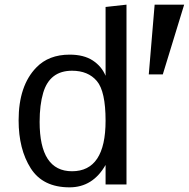

<svg xmlns="http://www.w3.org/2000/svg" viewBox="-20 -784 803 816"><path d="M59.1 0ZM428.7 -271Q428.7 -396 391.6 -439.7Q354.5 -483.4 286.1 -483.4Q191.4 -483.4 163.6 -389.6Q148.4 -338.4 148.4 -266.1Q148.4 -56.2 286.1 -56.2Q428.7 -56.2 428.7 -271ZM428.7 -461.9V-754.4L517.6 -764.2V0H428.7V-83Q374.5 12.2 275.4 12.2Q162.1 12.2 110.6 -68.8Q59.1 -149.9 59.1 -272.5Q59.1 -419.9 134.3 -497.1Q187 -551.8 275.9 -551.8Q336.4 -551.8 374.3 -526.9Q412.1 -502 428.7 -461.9ZM612.3 -467.8 637.2 -764.2H762.7L671.9 -467.8Z"/></svg>

Font: Oxygen Mono
Style: Regular
Weight: 400
Designer: Vernon Adams
Foundry: Vernon Adams
Version: Version 0.201; ttfautohint (v0.8) -r 50 -G 200 -x